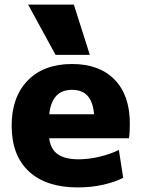

<svg xmlns="http://www.w3.org/2000/svg" viewBox="-20 -810 617 840"><path d="M321 10Q182 10 106.5 -60Q31 -130 31 -260Q31 -386 101.5 -458Q172 -530 295 -530Q415 -530 481.5 -461.5Q548 -393 548 -270Q548 -253 547 -233Q546 -213 544 -205H124V-310H414L393 -278Q393 -350 369 -383.5Q345 -417 295 -417Q245 -417 219.5 -382.5Q194 -348 194 -277V-227Q194 -169 225.5 -141Q257 -113 323 -113Q368 -113 416 -124.5Q464 -136 500 -154L519 -32Q482 -13 430 -1.5Q378 10 321 10ZM223 -570 103 -790H303L373 -570Z"/></svg>

Font: M PLUS 2 Thin ExtraBold
Style: Regular
Weight: 800
Version: Version 1.001